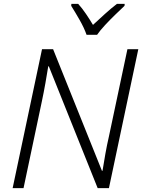

<svg xmlns="http://www.w3.org/2000/svg" viewBox="-20 -967 731 987"><path d="M45 0 196 -714H253L504 -89H507Q513 -127 521.5 -175Q530 -223 540 -266L635 -714H691L540 0H482L231 -626H228Q222 -588 213.5 -540Q205 -492 195 -445L101 0ZM425 -788Q413 -823 389 -865Q365 -907 346 -937L347 -947H382Q402 -925 422 -895.5Q442 -866 458 -839Q487 -866 519 -895Q551 -924 581 -947H621L620 -937Q601 -919 573.5 -892.5Q546 -866 520 -838Q494 -810 479 -788Z"/></svg>

Font: Noto Sans Light
Style: Italic
Weight: 300
Italic angle: -12°
Designer: Monotype Design Team
Foundry: Monotype Imaging Inc.
Version: Version 2.013; ttfautohint (v1.8.4.7-5d5b)